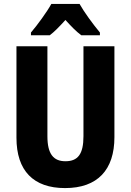

<svg xmlns="http://www.w3.org/2000/svg" viewBox="-20 -950 667 980"><path d="M386 -930H242C221 -891 170 -821 138 -784V-770H234C258 -788 283 -814 314 -848C344 -815 369 -789 395 -770H490V-784C452 -830 411 -886 386 -930ZM564 -250V-714H406V-255C406 -164 378 -127 314 -127C253 -127 222 -164 222 -254V-714H64V-247C64 -78 151 10 312 10C478 10 564 -83 564 -250Z"/></svg>

Font: Noto Sans Myanmar UI Condensed ExtraBold
Style: Regular
Weight: 800
Width: 3
Designer: Monotype Design Team
Foundry: Monotype Imaging Inc.
Version: Version 2.103